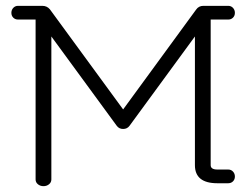

<svg xmlns="http://www.w3.org/2000/svg" viewBox="-20 -628 854 658"><path d="M102 -13V-561H42Q32 -561 25.5 -567.5Q19 -574 19 -584Q19 -594 25.5 -601Q32 -608 42 -608H125Q141 -608 151 -596L402 -253L652 -595Q661 -608 677 -608H762Q772 -608 778.5 -601Q785 -594 785 -584Q785 -574 778.5 -567.5Q772 -561 762 -561H702V-62Q702 -47 725 -47H762Q772 -47 778.5 -40Q785 -33 785 -23Q785 -13 778.5 -6.5Q772 0 762 0H725Q648 0 648 -62V-503L424 -197Q416 -186 402 -186Q388 -186 380 -197L156 -503V-13Q156 -3 148 3.5Q140 10 129 10Q118 10 110 3.5Q102 -3 102 -13Z"/></svg>

Font: Flamenco
Style: Regular
Weight: 400
Designer: Luciano Vergara
Foundry: Luciano Vergara
Version: Version 1.003